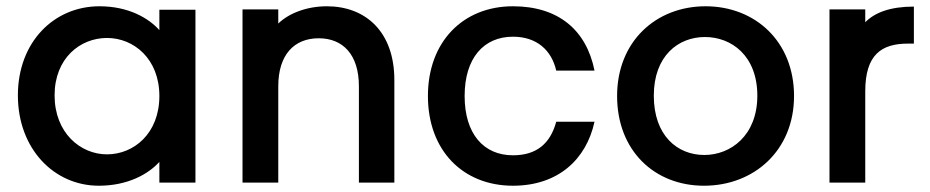

<svg xmlns="http://www.w3.org/2000/svg" viewBox="-20 -582 2963 612"><path d="M295 10C387 10 453 -27 488 -66V0H603V-551H488V-486C454 -524 390 -562 297 -562C152 -562 37 -448 37 -278C37 -108 152 10 295 10ZM154 -278C154 -397 236 -461 321 -461C407 -461 488 -394 488 -276C488 -157 407 -90 321 -90C236 -90 154 -159 154 -278Z M753 -552V0H867V-307C867 -408 918 -460 996 -460C1073 -460 1124 -408 1124 -307V0H1237V-327C1237 -481 1145 -562 1022 -562C960 -562 902 -541 867 -507V-552Z M1615 -562C1456 -562 1344 -449 1344 -276C1344 -102 1456 10 1615 10C1759 10 1849 -74 1875 -194H1753C1734 -124 1690 -87 1615 -87C1522 -87 1461 -155 1461 -276C1461 -397 1522 -465 1615 -465C1691 -465 1738 -422 1753 -357H1875C1849 -487 1759 -562 1615 -562Z M2224 10C2383 10 2511 -102 2511 -276C2511 -450 2387 -562 2229 -562C2071 -562 1947 -450 1947 -276C1947 -102 2066 10 2224 10ZM2064 -277C2064 -404 2142 -464 2227 -464C2312 -464 2394 -404 2394 -277C2394 -150 2309 -88 2225 -88C2139 -88 2064 -150 2064 -277Z M2624 -552V0H2738V-291C2738 -408 2790 -443 2874 -443H2893V-561C2818 -561 2768 -542 2738 -511V-552Z"/></svg>

Font: Malmofest Medium
Style: Regular
Weight: 500
Designer: Jonny Pinhorn (Poppins), Kolossal
Version: Version 1.004;Glyphs 3.1.2 (3151)